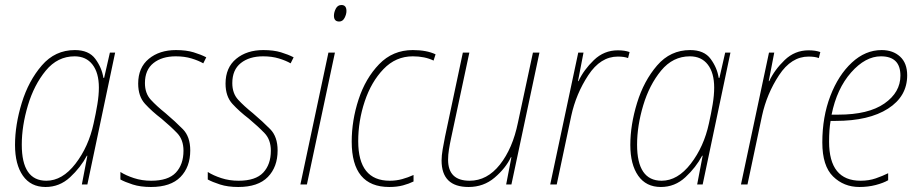

<svg xmlns="http://www.w3.org/2000/svg" viewBox="-20 -737 3669 767"><path d="M162 10Q218 10 260 -29Q302 -68 327 -115H329L307 0H329L440 -527H419L396 -426H393Q387 -466 361 -501.5Q335 -537 279 -537Q200 -537 147 -475.5Q94 -414 67 -326Q40 -238 40 -158Q40 -80 71.5 -35Q103 10 162 10ZM165 -15Q67 -15 67 -159Q67 -234 91.5 -316Q116 -398 163 -455Q210 -512 278 -512Q324 -512 349.5 -479Q375 -446 375 -387Q375 -357 369 -320.5Q363 -284 354 -244Q334 -151 281.5 -83Q229 -15 165 -15Z M583 10Q662 10 701 -30Q740 -70 740 -136Q740 -191 710.5 -221Q681 -251 641 -285Q606 -313 582.5 -338.5Q559 -364 559 -405Q559 -458 593 -485Q627 -512 682 -512Q717 -512 745 -503.5Q773 -495 792 -484L804 -508Q783 -519 753.5 -528Q724 -537 683 -537Q617 -537 574.5 -502Q532 -467 532 -403Q532 -352 559.5 -322Q587 -292 625 -263Q662 -232 687.5 -205.5Q713 -179 713 -135Q713 -80 682.5 -47.5Q652 -15 584 -15Q547 -15 515 -25.5Q483 -36 461 -50V-20Q479 -10 510 0Q541 10 583 10Z M932 10Q1011 10 1050 -30Q1089 -70 1089 -136Q1089 -191 1059.5 -221Q1030 -251 990 -285Q955 -313 931.5 -338.5Q908 -364 908 -405Q908 -458 942 -485Q976 -512 1031 -512Q1066 -512 1094 -503.5Q1122 -495 1141 -484L1153 -508Q1132 -519 1102.5 -528Q1073 -537 1032 -537Q966 -537 923.5 -502Q881 -467 881 -403Q881 -352 908.5 -322Q936 -292 974 -263Q1011 -232 1036.5 -205.5Q1062 -179 1062 -135Q1062 -80 1031.5 -47.5Q1001 -15 933 -15Q896 -15 864 -25.5Q832 -36 810 -50V-20Q828 -10 859 0Q890 10 932 10Z M1335 -651Q1349 -651 1356.5 -665.5Q1364 -680 1364 -693Q1364 -717 1344 -717Q1329 -717 1321.5 -702.5Q1314 -688 1314 -674Q1314 -651 1335 -651ZM1180 0H1206L1318 -527H1292Z M1535 10Q1566 10 1590 3.5Q1614 -3 1632 -12V-38Q1610 -28 1586.5 -21.5Q1563 -15 1537 -15Q1411 -15 1411 -173Q1411 -254 1437 -332Q1463 -410 1512 -461Q1561 -512 1629 -512Q1677 -512 1712 -495L1720 -520Q1684 -537 1629 -537Q1549 -537 1494.5 -480.5Q1440 -424 1412.5 -340Q1385 -256 1385 -171Q1385 10 1535 10Z M1852 10Q1912 10 1956 -27.5Q2000 -65 2021 -109H2023L2002 0H2023L2135 -527H2109L2049 -247Q2028 -144 1977 -79.5Q1926 -15 1856 -15Q1770 -15 1770 -99Q1770 -118 1773.5 -140Q1777 -162 1782 -185L1855 -527H1829L1758 -192Q1753 -168 1748.5 -141.5Q1744 -115 1744 -96Q1744 10 1852 10Z M2178 0H2204L2262 -274Q2281 -362 2330 -436.5Q2379 -511 2448 -511Q2474 -511 2489 -505L2495 -529Q2476 -536 2448 -536Q2393 -536 2352.5 -497Q2312 -458 2291 -413H2289L2311 -527H2290Z M2620 10Q2676 10 2718 -29Q2760 -68 2785 -115H2787L2765 0H2787L2898 -527H2877L2854 -426H2851Q2845 -466 2819 -501.5Q2793 -537 2737 -537Q2658 -537 2605 -475.5Q2552 -414 2525 -326Q2498 -238 2498 -158Q2498 -80 2529.5 -35Q2561 10 2620 10ZM2623 -15Q2525 -15 2525 -159Q2525 -234 2549.5 -316Q2574 -398 2621 -455Q2668 -512 2736 -512Q2782 -512 2807.5 -479Q2833 -446 2833 -387Q2833 -357 2827 -320.5Q2821 -284 2812 -244Q2792 -151 2739.5 -83Q2687 -15 2623 -15Z M2940 0H2966L3024 -274Q3043 -362 3092 -436.5Q3141 -511 3210 -511Q3236 -511 3251 -505L3257 -529Q3238 -536 3210 -536Q3155 -536 3114.5 -497Q3074 -458 3053 -413H3051L3073 -527H3052Z M3413 10Q3448 10 3478.5 2Q3509 -6 3528 -17V-45Q3506 -34 3478.5 -24.5Q3451 -15 3418 -15Q3292 -15 3292 -171Q3292 -220 3298 -254H3318Q3451 -254 3527.5 -303Q3604 -352 3604 -436Q3604 -485 3575.5 -511Q3547 -537 3502 -537Q3437 -537 3383 -487Q3329 -437 3297 -353.5Q3265 -270 3265 -168Q3265 -74 3308 -32Q3351 10 3413 10ZM3302 -279Q3323 -383 3380 -447.5Q3437 -512 3499 -512Q3577 -512 3577 -435Q3577 -368 3513 -323.5Q3449 -279 3329 -279Z"/></svg>

Font: Noto Sans UI SemiCondensed Thin
Style: Italic
Weight: 250
Width: 4
Italic angle: -12°
Designer: Monotype Design Team
Foundry: Monotype Imaging Inc.
Version: Version 1.901